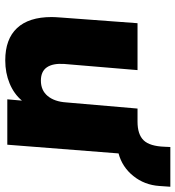

<svg xmlns="http://www.w3.org/2000/svg" viewBox="12 -688 684 749"><g transform="rotate(90 354.5 -314.0)"><path d="M709 -636 706 -593Q702 -535 667 -491.5Q632 -448 579 -434L545 0H368L373 -57Q347 -26 306 -9Q265 8 216 8Q133 8 90 -38Q47 -84 47 -173Q47 -185 49 -211L71 -508H254L230 -222Q227 -178 243 -154.5Q259 -131 295 -131Q333 -131 355 -157.5Q377 -184 380 -230L404 -508H455Q505 -508 528 -532Q551 -556 553 -614L554 -636Z"/></g></svg>

Font: Muli Black
Style: Italic
Weight: 900
Italic angle: -4.541°
Designer: Vernon Adams
Foundry: Vernon Adams
Version: Version 2.001